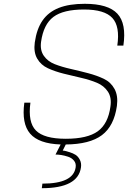

<svg xmlns="http://www.w3.org/2000/svg" viewBox="-20 -740 689 1010"><path d="M299 20Q184 16 138.5 -37Q93 -90 108 -200H140Q126 -97 169 -53.5Q212 -10 326 -10Q440 -10 494.5 -49.5Q549 -89 561 -180Q568 -227 547.5 -258Q527 -289 490 -304.5Q453 -320 407 -330.5Q361 -341 315 -352.5Q269 -364 232 -381Q195 -398 175.5 -432Q156 -466 163 -517Q173 -588 204 -632.5Q235 -677 289.5 -698.5Q344 -720 426 -720Q549 -720 597.5 -668Q646 -616 629 -500H597Q612 -601 571 -645.5Q530 -690 422 -690Q313 -690 261 -651Q209 -612 196 -520Q190 -476 210.5 -446.5Q231 -417 268 -402.5Q305 -388 351.5 -377.5Q398 -367 443.5 -355Q489 -343 526 -325.5Q563 -308 582.5 -272Q602 -236 595 -183Q580 -77 516 -29Q452 19 326 20L310 52Q314 52 321 53.5Q328 55 346 60.5Q364 66 377.5 74.5Q391 83 400 100.5Q409 118 406 140Q391 250 200 250L203 226Q366 226 378 140Q381 120 369.5 105.5Q358 91 338.5 84.5Q319 78 302.5 75.5Q286 73 272 73Z"/></svg>

Font: Fivo Sans Thin
Style: Regular
Weight: 250
Foundry: Alexander Slobzheninov
Version: 1.0